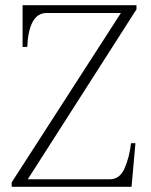

<svg xmlns="http://www.w3.org/2000/svg" viewBox="-20 -720 581 740"><path d="M25 -17 446 -670H160Q91 -670 85 -539H67V-700H506V-684L87 -29H403Q442 -29 460.5 -72Q479 -115 485 -168H502L487 0H25Z"/></svg>

Font: Taviraj ExtraLight
Style: Regular
Weight: 275
Designer: Katatrad Team
Foundry: CadsonDemak
Version: Version 1.001